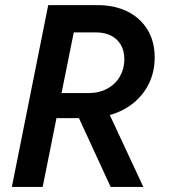

<svg xmlns="http://www.w3.org/2000/svg" viewBox="-20 -740 674 760"><path d="M170.9 -719.7H367.2Q432.1 -719.7 483.2 -695.1Q534.2 -670.4 563.2 -623.5Q592.3 -576.7 592.3 -512.7Q592.3 -457 570.3 -410.9Q548.3 -364.7 508.3 -332.3Q468.3 -299.8 414.6 -284.7L547.4 0H418L292.5 -272.5H203.6L148.9 0H26.9ZM331.1 -371.6Q372.6 -371.6 404.8 -389.2Q437 -406.7 454.6 -437.3Q472.2 -467.8 472.2 -505.4Q472.2 -540 457.5 -564Q442.9 -587.9 417.5 -599.9Q392.1 -611.8 360.4 -611.8H272L223.6 -371.6Z"/></svg>

Font: Reddit Sans Chocolate SemiBold
Style: Italic
Weight: 600
Italic angle: -11.25°
Designer: Stephen Hutchings
Version: Version 1.013